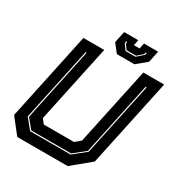

<svg xmlns="http://www.w3.org/2000/svg" viewBox="-194 -991 1069 1131"><g transform="rotate(30 340.5 -425.0)"><path d="M86 0 5 -103 132 -700H273.5L161 -172L185 -141.5H390L427 -172L539.5 -700H681L554 -103L429 0ZM134.5 -67.5H410L494 -135L600 -634H593L487.5 -137L409 -74.5H138.5L86.5 -137.5L192 -634H185L79 -135.5ZM350.5 -716 306 -772 322.5 -850H418.5L410.5 -812H449.5L457.5 -850H553.5L537 -772L469.5 -716ZM385 -757.5H453L497 -796L499.5 -809H492.5L490 -797L453 -764.5H388L365 -797L367.5 -809H360.5L358 -796Z"/></g></svg>

Font: Tourney Thin ExtraBold
Style: Italic
Weight: 800
Italic angle: -12°
Version: Version 1.015